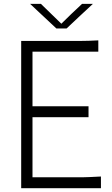

<svg xmlns="http://www.w3.org/2000/svg" viewBox="-20 -984 586 1004"><path d="M507.8 0H90.8V-770H401.9Q439.9 -770 494.1 -772.9V-713.9H149.9V-428.2H442.9V-371.1H149.9V-57.1H416Q435.5 -57.1 507.8 -61ZM328.1 -835H274.9L137.2 -963.9H193.8L300.8 -859.9Q349.6 -908.7 409.2 -963.9H465.8Q436 -937 391.8 -895Q347.7 -853 328.1 -835Z"/></svg>

Font: Junction Light
Style: Regular
Weight: 300
Designer: Caroline Hadilaksono
Foundry: Caroline Hadilaksono
Version: Version 1.002